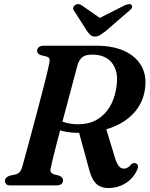

<svg xmlns="http://www.w3.org/2000/svg" viewBox="-20 -929 754 962"><path d="M225 -299 262 -334.5Q283.5 -321.5 311 -314Q338.5 -306.5 372 -306.5Q424.5 -306.5 463.8 -328.5Q503 -350.5 528 -390.5Q553 -430.5 562 -484.5Q572.5 -542.5 559 -580.2Q545.5 -618 515.5 -636.8Q485.5 -655.5 444 -655.5Q408 -655.5 392.5 -642.5Q377 -629.5 369 -605Q364.5 -588.5 356 -556.5Q347.5 -524.5 336.5 -483Q325.5 -441.5 313 -395Q300.5 -348.5 288.2 -302Q276 -255.5 265 -213.8Q254 -172 246.2 -139.8Q238.5 -107.5 235 -90.5Q230.5 -73.5 235.2 -66.2Q240 -59 249.5 -56L275.5 -49Q285.5 -45 290.8 -39.5Q296 -34 296 -25.5Q296 -14 287.5 -7Q279 0 263 0H33Q17 0 11 -6.2Q5 -12.5 5 -22Q5 -32.5 12 -39.2Q19 -46 30 -49L55.5 -54.5Q69 -57.5 77 -65.5Q85 -73.5 90.5 -89.5Q94.5 -104.5 103.2 -135.8Q112 -167 123.2 -209Q134.5 -251 147.2 -298.5Q160 -346 172.5 -393.5Q185 -441 196 -483.5Q207 -526 214.8 -557.8Q222.5 -589.5 225.5 -605.5Q230 -624.5 228.2 -633Q226.5 -641.5 212 -646L185.5 -652.5Q175.5 -656 170.8 -661.2Q166 -666.5 166 -674.5Q166 -686 174.8 -693Q183.5 -700 199.5 -700H462.5Q548.5 -700 607.5 -671.5Q666.5 -643 692.5 -590.8Q718.5 -538.5 703.5 -466.5Q691 -406 648.5 -360.5Q606 -315 538.5 -289.8Q471 -264.5 384.5 -263.5Q331.5 -262.5 293.2 -272.5Q255 -282.5 225 -299ZM374 -272.5 508.5 -295 555 -141.5Q561 -120.5 568 -107.8Q575 -95 583 -89.5Q591 -84 600.5 -84Q611 -84 620 -89.5Q629 -95 637.5 -105.5Q641.5 -109.5 648 -111.2Q654.5 -113 659.5 -111Q668.5 -108 670.8 -99.2Q673 -90.5 667.5 -79Q649.5 -37 610.8 -12Q572 13 523.5 13Q499 13 480.8 4.5Q462.5 -4 449.5 -24Q436.5 -44 427 -78ZM505 -822 390 -902Q372 -914 356.5 -904Q350 -900 347.2 -892.2Q344.5 -884.5 350.5 -876L417.5 -771.5Q426 -760.5 433.5 -753.2Q441 -746 455.5 -746Q470 -746 481.2 -753.2Q492.5 -760.5 507.5 -771.5L628.5 -876Q639.5 -884.5 641.2 -892.2Q643 -900 639 -904Q634.5 -909 625.5 -908.2Q616.5 -907.5 604 -902L446 -822Z"/></svg>

Font: Fraunces SemiBold
Style: Italic
Weight: 600
Italic angle: -16°
Version: Version 1.000;[b76b70a41]